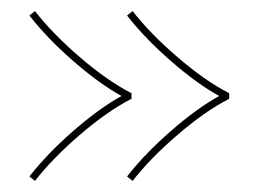

<svg xmlns="http://www.w3.org/2000/svg" viewBox="-20 -448 463 346"><path d="M393 -280V-270Q350 -248 300.5 -205.5Q251 -163 219 -122L209 -130Q241 -171 288 -212Q335 -253 375 -275Q335 -297 288 -338Q241 -379 209 -420L219 -428Q251 -387 300.5 -344.5Q350 -302 393 -280ZM217 -280V-270Q174 -248 124.5 -205.5Q75 -163 43 -122L33 -130Q65 -171 112 -212Q159 -253 199 -275Q159 -297 112 -338Q65 -379 33 -420L43 -428Q75 -387 124.5 -344.5Q174 -302 217 -280Z"/></svg>

Font: Almendra Display
Style: Regular
Weight: 400
Designer: Ana Sanfelippo
Foundry: Ana Sanfelippo
Version: Version 1.004